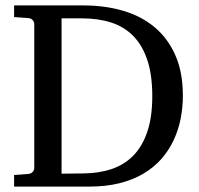

<svg xmlns="http://www.w3.org/2000/svg" viewBox="-20 -691 736 711"><path d="M543.9 -335Q543.9 -413.6 525.6 -468.5Q507.3 -523.4 473.4 -557.9Q439.5 -592.3 391.4 -607.7Q343.3 -623 284.2 -623H208V-47.9L289.1 -48.8Q346.7 -49.3 393.8 -65.2Q440.9 -81.1 474.1 -115.2Q507.3 -149.4 525.6 -203.6Q543.9 -257.8 543.9 -335ZM657.2 -336.9Q657.2 -293 648.9 -251.2Q640.6 -209.5 623 -171.9Q605.5 -134.3 577.9 -102.8Q550.3 -71.3 511.7 -48.3Q473.1 -25.4 423.1 -12.7Q373 0 310.1 0H32.2V-43L85 -46.9Q95.7 -47.9 101.3 -54.7Q106.9 -61.5 106.9 -68.8V-602.1Q106.9 -609.4 101.3 -616.2Q95.7 -623 85 -624L32.2 -627.9V-670.9H290Q368.7 -670.9 436 -651.1Q503.4 -631.3 552.5 -590.3Q601.6 -549.3 629.4 -486.3Q657.2 -423.3 657.2 -336.9Z"/></svg>

Font: BabelStone Ogham Bound
Style: Regular
Weight: 400
Designer: Andrew West
Foundry: BabelStone
Version: Version 2.02 March 14, 2022